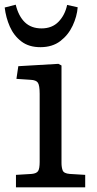

<svg xmlns="http://www.w3.org/2000/svg" viewBox="-21 -798 413 818"><path d="M47 0V-53L114 -57Q135 -59 141.5 -69.5Q148 -80 148 -108V-398Q148 -434 140.5 -445.5Q133 -457 109 -458L49 -462L57 -516L228 -526L241 -519V-104Q241 -85 246 -72Q251 -59 276 -57L342 -53V0ZM151 -597Q102 -597 70 -621.5Q38 -646 21 -684.5Q4 -723 -1 -766L46 -778Q58 -729 85 -703Q112 -677 156 -677Q201 -677 228.5 -705.5Q256 -734 265 -777L310 -767Q307 -728 288.5 -688.5Q270 -649 236 -623Q202 -597 151 -597Z"/></svg>

Font: Literata Variable Black
Style: Regular
Weight: 900
Designer: Latin by Veronika Burian and Jose Scaglione. Greek by Irene Vlachou. Cyrillic by Vera Evstafieva.
Foundry: TypeTogether
Version: Version 3.021